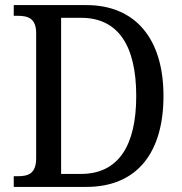

<svg xmlns="http://www.w3.org/2000/svg" viewBox="-20 -734 715 754"><path d="M34 0H319C521 0 622 -138 622 -357C622 -584 510 -714 319 -714H34V-672H48C89 -672 122 -663 122 -604V-113C122 -52 91 -42 50 -42H34ZM298 -51H220V-664H299C443 -664 515 -556 515 -357C515 -159 443 -51 298 -51Z"/></svg>

Font: Noto Serif Armenian SemiCondensed
Style: Regular
Weight: 400
Width: 4
Designer: Monotype Design Team
Foundry: Monotype Imaging Inc.
Version: Version 2.008